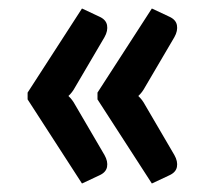

<svg xmlns="http://www.w3.org/2000/svg" viewBox="-20 -495 496 452"><path d="M226 -130Q234.5 -115 232 -102Q229.5 -89 213.5 -82L173 -63L45 -261V-277L173 -475L213.5 -456Q229.5 -449 232 -435.8Q234.5 -422.5 226 -407.5L157 -290Q150 -277 141 -269Q150 -261 157 -248ZM390.5 -130Q399 -115 396.5 -102Q394 -89 378 -82L337.5 -63L209.5 -261V-277L337.5 -475L378 -456Q394 -449 396.5 -435.8Q399 -422.5 390.5 -407.5L321.5 -290Q314.5 -277 305.5 -269Q314.5 -261 321.5 -248Z"/></svg>

Font: Lato 2
Style: Bold
Weight: 700
Designer: Lukasz Dziedzic with Adam Twardoch and Botio Nikoltchev
Foundry: tyPoland Lukasz Dziedzic
Version: Version 2.015; 2015-08-06; http://www.latofonts.com/